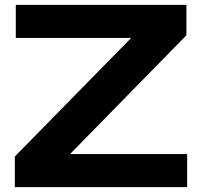

<svg xmlns="http://www.w3.org/2000/svg" viewBox="-20 -770 831 790"><path d="M41 0V-126L563 -658L681 -614H45V-750H747V-625L224 -91L123 -136H750V0Z"/></svg>

Font: Unbounded Medium
Style: Regular
Weight: 500
Designer: Luke Prowse, Jean-Baptiste Morizot, Fátima Lázaro, Florian Runge
Foundry: NaN
Version: Version 1.700